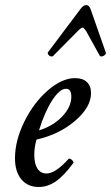

<svg xmlns="http://www.w3.org/2000/svg" viewBox="-20 -724 437 757"><path d="M189 -502.9Q184.6 -500 179 -502Q173.3 -503.9 169.9 -509.5Q166.5 -515.1 169.9 -519L296.9 -688Q308.1 -704.1 320.8 -704.1Q331.5 -704.1 337.9 -686L397 -517.1Q398.9 -512.7 393.6 -507.6Q388.2 -502.4 382.1 -501.5Q376 -500.5 373 -504.9L319.8 -601.1Q310.5 -615.2 306.2 -615.2Q300.3 -615.2 287.1 -602.1ZM132.8 13.2Q88.9 13.2 64 -17.1Q39.1 -47.4 39.1 -100.1Q39.1 -169.4 75.7 -243.9Q112.3 -318.4 168.2 -367.2Q224.1 -416 275.9 -416Q306.2 -416 322.5 -400.6Q338.9 -385.3 338.9 -356.9Q338.9 -301.3 276.1 -247.6Q213.4 -193.8 124 -173.8Q115.2 -144.5 115.2 -112.8Q115.2 -78.6 127.7 -59.3Q140.1 -40 163.1 -40Q198.7 -40 250 -97.2Q252.4 -100.1 258.1 -97.2Q263.7 -94.2 267.6 -89.1Q271.5 -84 269 -81.1Q231.9 -30.8 200 -8.8Q168 13.2 132.8 13.2ZM133.8 -210Q188.5 -226.6 224.9 -264.4Q261.2 -302.2 261.2 -342.8Q261.2 -374 240.2 -374Q215.3 -374 185.8 -328.4Q156.2 -282.7 133.8 -210Z"/></svg>

Font: Junicode SmCond Medium
Style: Italic
Weight: 500
Width: 4
Italic angle: -11°
Designer: Peter S. Baker
Version: Version 2.206